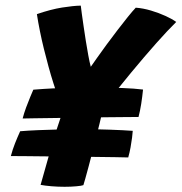

<svg xmlns="http://www.w3.org/2000/svg" viewBox="-20 -682 662 700"><path d="M62.5 -250Q67.5 -269 75.2 -290.2Q83 -311.5 90.5 -329.2Q98 -347 101.5 -355Q137.5 -358 174 -359.8Q210.5 -361.5 248.2 -362.2Q286 -363 325.5 -363Q378.5 -363 424.2 -361.2Q470 -359.5 501.5 -355.5Q499 -330.5 494.8 -303.2Q490.5 -276 485 -255.5Q473.5 -255.5 441.2 -255.2Q409 -255 365.5 -254.5Q322 -254 274.2 -253.2Q226.5 -252.5 182.8 -251.8Q139 -251 106.8 -250.8Q74.5 -250.5 62.5 -250ZM447.5 -108Q433.5 -108.5 400.2 -109Q367 -109.5 322.5 -110Q278 -110.5 230.2 -111Q182.5 -111.5 138.8 -112Q95 -112.5 63.2 -112.8Q31.5 -113 19.5 -113Q26 -137.5 34.8 -159.5Q43.5 -181.5 53.5 -203.5Q83 -206 118.8 -207.5Q154.5 -209 195.5 -210Q236.5 -211 281 -211Q332.5 -211 381 -209.2Q429.5 -207.5 464 -205Q463.5 -196.5 461.5 -180.2Q459.5 -164 456 -144.8Q452.5 -125.5 447.5 -108ZM211 -280Q202.5 -299 193.2 -324.2Q184 -349.5 174.8 -378.5Q165.5 -407.5 156.8 -439.5Q148 -471.5 140 -504Q132 -536.5 125.5 -568.8Q119 -601 114.5 -630.5Q165.5 -648 206.2 -654.5Q247 -661 274.5 -661.5Q275.5 -652.5 278.2 -632.5Q281 -612.5 284.8 -586.2Q288.5 -560 293 -532.2Q297.5 -504.5 302 -479.8Q306.5 -455 311 -438.5Q318.5 -449.5 333.8 -471Q349 -492.5 368.2 -518.8Q387.5 -545 407.8 -571.5Q428 -598 445.8 -620Q463.5 -642 475 -654Q502 -652 530.5 -643.5Q559 -635 583.5 -623.8Q608 -612.5 622.5 -602Q592.5 -572.5 550 -524.8Q507.5 -477 458 -417.2Q408.5 -357.5 357 -291Q351 -263.5 342.8 -230.8Q334.5 -198 327.2 -168.5Q320 -139 315 -120.5Q309.5 -98.5 302.8 -74Q296 -49.5 291 -30.8Q286 -12 284 -7Q277.5 -4.5 258 -2.8Q238.5 -1 215.5 -1Q191 -1 167.2 -3Q143.5 -5 128 -8Q143.5 -63.5 159 -117.5Q174.5 -171.5 188.2 -214.8Q202 -258 211 -280Z"/></svg>

Font: Grandstander Thin
Style: Bold Italic
Weight: 700
Italic angle: -15°
Version: Version 1.200